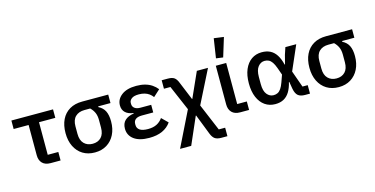

<svg xmlns="http://www.w3.org/2000/svg" viewBox="-92 -1271 3801 1946"><g transform="rotate(-15 1809.0 -297.5)"><path d="M397 0H292Q236 0 206.5 -30.5Q177 -61 177 -114V-431H20V-520H457V-431H286V-89H397Z M1036 -431H907V-423Q953 -400 973.5 -358.5Q994 -317 994 -250Q994 -172 964.5 -113Q935 -54 881.5 -21Q828 12 756 12Q683 12 629.5 -21Q576 -54 546.5 -114Q517 -174 517 -254Q517 -336 546 -395.5Q575 -455 630 -487.5Q685 -520 763 -520H1036ZM823 -431H763Q703 -431 667.5 -397Q632 -363 632 -295V-216Q632 -148 666.5 -113.5Q701 -79 756 -79Q812 -79 845.5 -113.5Q879 -148 879 -216V-295Q879 -340 865 -372Q851 -404 823 -431Z M1491 -152 1555 -89Q1521 -40 1464 -14Q1407 12 1327 12Q1222 12 1166 -30Q1110 -72 1110 -142Q1110 -197 1143 -228Q1176 -259 1236 -268V-273Q1181 -280 1151.5 -308Q1122 -336 1122 -383Q1122 -447 1177.5 -489.5Q1233 -532 1332 -532Q1383 -532 1423.5 -521Q1464 -510 1495 -489Q1526 -468 1549 -439L1479 -375Q1464 -396 1443.5 -411Q1423 -426 1396 -434Q1369 -442 1336 -442Q1283 -442 1259 -423Q1235 -404 1235 -380V-368Q1235 -340 1256.5 -323.5Q1278 -307 1317 -307H1430V-227H1311Q1268 -227 1245.5 -210.5Q1223 -194 1223 -162V-150Q1223 -116 1251 -97Q1279 -78 1337 -78Q1391 -78 1428.5 -97Q1466 -116 1491 -152Z M1597 -520H1661Q1706 -520 1728.5 -504Q1751 -488 1766 -449L1845 -257H1848L1966 -520H2083L1908 -172L2027 111H2094V200H2031Q1986 200 1963 183.5Q1940 167 1925 129L1842 -84H1838L1714 200H1597L1778 -168L1665 -431H1597Z M2375 -89V0H2280Q2225 0 2195 -30.5Q2165 -61 2165 -114V-520H2274V-89ZM2320 -781 2259 -582 2186 -592 2217 -795Z M3014 -89V0H2963Q2915 0 2890 -20.5Q2865 -41 2855 -92L2842 -169H2838Q2824 -109 2799.5 -69Q2775 -29 2738 -8.5Q2701 12 2649 12Q2587 12 2540.5 -20.5Q2494 -53 2468 -114Q2442 -175 2442 -260Q2442 -345 2468 -406Q2494 -467 2540.5 -499.5Q2587 -532 2649 -532Q2701 -532 2738.5 -512.5Q2776 -493 2801.5 -453Q2827 -413 2842 -351H2846L2870 -445L2895 -520H3009L2897 -263L2959 -89ZM2655 -80Q2679 -80 2698 -89.5Q2717 -99 2733 -122Q2749 -145 2763 -184L2790 -260L2763 -336Q2749 -375 2733 -398Q2717 -421 2698 -430.5Q2679 -440 2655 -440Q2614 -440 2585.5 -404.5Q2557 -369 2557 -297V-222Q2557 -150 2585.5 -115Q2614 -80 2655 -80Z M3595 -431H3466V-423Q3512 -400 3532.5 -358.5Q3553 -317 3553 -250Q3553 -172 3523.5 -113Q3494 -54 3440.5 -21Q3387 12 3315 12Q3242 12 3188.5 -21Q3135 -54 3105.5 -114Q3076 -174 3076 -254Q3076 -336 3105 -395.5Q3134 -455 3189 -487.5Q3244 -520 3322 -520H3595ZM3382 -431H3322Q3262 -431 3226.5 -397Q3191 -363 3191 -295V-216Q3191 -148 3225.5 -113.5Q3260 -79 3315 -79Q3371 -79 3404.5 -113.5Q3438 -148 3438 -216V-295Q3438 -340 3424 -372Q3410 -404 3382 -431Z"/></g></svg>

Font: IBM Plex Sans Medium
Style: Regular
Weight: 500
Designer: Mike Abbink, Paul van der Laan, Pieter van Rosmalen
Foundry: Bold Monday
Version: Version 3.201